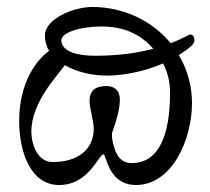

<svg xmlns="http://www.w3.org/2000/svg" viewBox="-20 -517 602 551"><path d="M150 14C222 14 253 -49 269 -68C272 -72 275 -74 277 -74C279 -74 280 -72 281 -68C289 -48 303 14 370 14C474 14 531 -117 531 -221C531 -272 517 -319 493 -359C506 -367 519 -376 530 -386C535 -391 538 -395 538 -402C538 -410 534 -418 526 -418C522 -418 504 -406 470 -393C417 -457 335 -497 245 -497C191 -497 109 -463 109 -415C109 -399 113 -384 121 -371C85 -346 35 -280 35 -170C35 -86 65 14 150 14ZM253 -357C207 -357 156 -367 156 -402C156 -423 210 -441 270 -441C334 -441 381 -421 420 -377C378 -366 324 -357 253 -357ZM358 -49C318 -49 309 -87 304 -108C302 -115 300 -131 302 -137C313 -166 324 -205 324 -230C324 -263 303 -270 285 -270C253 -270 237 -256 237 -228C237 -207 249 -169 249 -147C249 -92 208 -52 131 -52C89 -52 70 -100 70 -140C70 -225 148 -303 166 -330C203 -309 246 -300 288 -300C326 -300 389 -309 448 -335C461 -310 468 -282 468 -251C468 -129 436 -49 358 -49Z"/></svg>

Font: EB Garamond
Style: Regular
Weight: 400
Designer: Georg Duffner and Octavio Pardo
Foundry: Georg Duffner
Version: Version 1.000;PS 001.000;hotconv 1.0.88;makeotf.lib2.5.64775